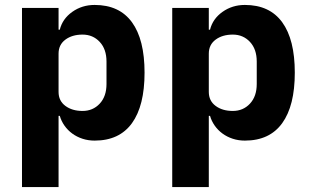

<svg xmlns="http://www.w3.org/2000/svg" viewBox="-20 -557 1256 777"><path d="M69 -525H217V-437H222Q233 -481 272.5 -509Q312 -537 363 -537Q463 -537 514 -467Q565 -397 565 -263Q565 -129 514 -58.5Q463 12 363 12Q337 12 314 4.5Q291 -3 272.5 -16.5Q254 -30 241 -48.5Q228 -67 222 -88H217V200H69ZM314 -108Q356 -108 383.5 -137.5Q411 -167 411 -217V-308Q411 -358 383.5 -387.5Q356 -417 314 -417Q272 -417 244.5 -396.5Q217 -376 217 -340V-185Q217 -149 244.5 -128.5Q272 -108 314 -108Z M677 -525H825V-437H830Q841 -481 880.5 -509Q920 -537 971 -537Q1071 -537 1122 -467Q1173 -397 1173 -263Q1173 -129 1122 -58.5Q1071 12 971 12Q945 12 922 4.5Q899 -3 880.5 -16.5Q862 -30 849 -48.5Q836 -67 830 -88H825V200H677ZM922 -108Q964 -108 991.5 -137.5Q1019 -167 1019 -217V-308Q1019 -358 991.5 -387.5Q964 -417 922 -417Q880 -417 852.5 -396.5Q825 -376 825 -340V-185Q825 -149 852.5 -128.5Q880 -108 922 -108Z"/></svg>

Font: IBM Plex Thai
Style: Bold
Weight: 700
Designer: Mike Abbink, Paul van der Laan, Pieter van Rosmalen, Ben Mitchell, Mark Frömberg
Foundry: Bold Monday
Version: Version 1.0